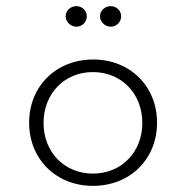

<svg xmlns="http://www.w3.org/2000/svg" viewBox="-20 -598 607 626"><path d="M194 -545C194 -526 211 -511 229 -511C247 -511 263 -525 263 -545C263 -564 247 -578 229 -578C211 -578 194 -564 194 -545ZM306 -545C306 -526 323 -511 341 -511C359 -511 375 -525 375 -545C375 -564 359 -578 341 -578C323 -578 306 -564 306 -545ZM283 8C404 8 492 -79 492 -198C492 -317 404 -404 284 -404C163 -404 75 -317 75 -198C75 -79 163 8 283 8ZM283 -32C190 -32 122 -102 122 -197C122 -293 190 -363 283 -363C376 -363 444 -293 444 -197C444 -102 376 -32 283 -32Z"/></svg>

Font: Sulaf Light
Style: Regular
Weight: 300
Designer: Bandar Raffah (Arabic) and Santiago Orozco (Latin)
Foundry: Caramella and Typemade
Version: Version 1.005;PS 001.005;hotconv 1.0.88;makeotf.lib2.5.64775